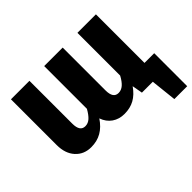

<svg xmlns="http://www.w3.org/2000/svg" viewBox="-148 -762 1160 1160"><g transform="rotate(-45 431.5 -182.5)"><path d="M863 -116V166H753L735 0H642L630 -67Q600 -24 563 -3.5Q526 17 477 17Q432 17 398.5 -6Q365 -29 350 -72Q320 -27 281.5 -5Q243 17 193 17Q131 17 92.5 -25.5Q54 -68 54 -140V-531H212V-165Q212 -98 257 -98Q281 -98 300 -115Q319 -132 338 -166V-531H496V-165Q496 -98 541 -98Q565 -98 584.5 -115Q604 -132 622 -166V-531H780V-116Z"/></g></svg>

Font: Fira Sans BGR
Style: Bold
Weight: 700
Designer: bBox Type GmbH & Carrois Corporate GbR & Edenspiekermann AG
Foundry: bBox Type GmbH & Carrois Corporate GbR & Edenspiekermann AG
Version: Version 4.301